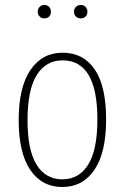

<svg xmlns="http://www.w3.org/2000/svg" viewBox="-20 -743 503 773"><path d="M158.2 -723.1Q170.4 -723.1 177.7 -715.3Q185.1 -707.5 185.1 -695.8Q185.1 -684.1 178 -676.5Q170.9 -668.9 158.2 -668.9Q147 -668.9 139.4 -676.8Q131.8 -684.6 131.8 -695.8Q131.8 -707 139.4 -715.1Q147 -723.1 158.2 -723.1ZM305.2 -668.9Q293 -668.9 285.4 -676.8Q277.8 -684.6 277.8 -695.8Q277.8 -707.5 285.6 -715.3Q293.5 -723.1 305.2 -723.1Q316.9 -723.1 324.5 -715.3Q332 -707.5 332 -695.8Q332 -684.1 324.5 -676.5Q316.9 -668.9 305.2 -668.9ZM231.9 -530.8Q315.4 -530.8 361.3 -463.6Q407.2 -396.5 407.2 -262.2Q407.2 -128.9 360.4 -59.6Q313.5 9.8 231 9.8Q147.9 9.8 101.6 -59.3Q55.2 -128.4 55.2 -258.8Q55.2 -391.6 102.5 -461.2Q149.9 -530.8 231.9 -530.8ZM231.9 -500Q165 -500 127.9 -440.7Q90.8 -381.3 90.8 -258.8Q90.8 -139.2 127.2 -80.1Q163.6 -21 231 -21Q298.3 -21 335.2 -80.6Q372.1 -140.1 372.1 -262.2Q372.1 -500 231.9 -500Z"/></svg>

Font: Fira Sans Compressed UltraLight
Style: Regular
Weight: 200
Width: 1
Designer: Carrois Corporate & Edenspiekermann AG
Foundry: Carrois Corporate GbR & Edenspiekermann AG
Version: Version 4.203;PS 004.203;hotconv 1.0.88;makeotf.lib2.5.64775